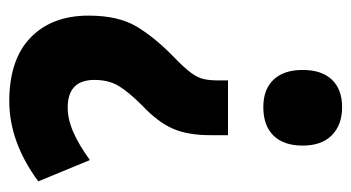

<svg xmlns="http://www.w3.org/2000/svg" viewBox="-196 -568 775 424"><g transform="rotate(-90 192.0 -356.5)"><path d="M105 -281Q105 -330 119.5 -363Q134 -396 170 -430Q201 -461 214 -483Q227 -505 227 -536Q227 -595 166 -595Q140 -595 111.5 -582.5Q83 -570 50 -546L3 -660Q90 -724 180 -724Q272 -724 320.5 -677Q369 -630 369 -549Q369 -484 345.5 -444Q322 -404 278 -361Q254 -338 243 -323Q232 -308 229 -295Q226 -282 226 -265V-241H105ZM82 -76Q82 -118 104 -140.5Q126 -163 167 -163Q206 -163 227.5 -140.5Q249 -118 249 -76Q249 -34 227.5 -11.5Q206 11 167 11Q128 11 105 -11.5Q82 -34 82 -76Z"/></g></svg>

Font: Noto Sans Lao Looped UI ExCd ExBd
Style: Regular
Weight: 800
Width: 2
Designer: Mark Frömberg, Ben Mitchell
Foundry: The Fontpad Ltd
Version: Version 1.001